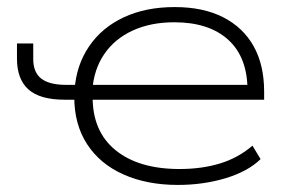

<svg xmlns="http://www.w3.org/2000/svg" viewBox="-20 -515 809 543"><path d="M483 8Q396 8 329.5 -21.5Q263 -51 226.5 -107Q190 -163 190 -241L198 -233H163Q93 -233 60.5 -262Q28 -291 28 -349V-392H74V-348Q74 -310 97 -292.5Q120 -275 167 -275H201L191 -262Q196 -331 232 -384Q268 -437 330 -466Q392 -495 474 -495Q555 -495 611.5 -466Q668 -437 697.5 -384Q727 -331 727 -256V-233H234L242 -243Q241 -144 306.5 -90.5Q372 -37 488 -37Q550 -37 601.5 -52.5Q653 -68 694 -103L717 -65Q681 -30 618 -11Q555 8 483 8ZM473 -452Q406 -452 355 -428.5Q304 -405 274.5 -361.5Q245 -318 241 -258L233 -275H704L680 -259Q680 -353 625.5 -402.5Q571 -452 473 -452Z"/></svg>

Font: Nunito Sans 10pt Expanded ExtraLight
Style: Regular
Weight: 250
Width: 7
Designer: Vernon Adams
Foundry: Vernon Adams
Version: Version 3.101;gftools[0.9.27]